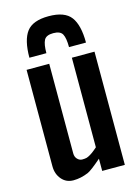

<svg xmlns="http://www.w3.org/2000/svg" viewBox="-130 -943 742 1024"><g transform="rotate(-15 241.0 -431.0)"><path d="M55.7 -92.3V-625H180.7V-130.4Q180.7 -110.8 192.4 -98.6Q204.1 -86.4 219.2 -86.4Q233.9 -86.4 243.7 -88.9Q252.9 -91.8 262.7 -97.7Q272.5 -103.5 277.8 -107.4Q283.2 -111.3 293 -119.6Q302.7 -128.4 305.7 -130.4V-625H430.7V0H305.7V-67.4Q247.6 -17.1 228 -8.8Q186 8.8 145.5 8.8Q105.5 8.8 80.6 -20.5Q55.7 -49.8 55.7 -92.3ZM86.9 -683.6Q86.9 -781.2 121.1 -826.2Q155.3 -871.1 242.7 -871.1Q331.1 -871.1 365.2 -825.7Q399.4 -780.3 399.4 -683.6H305.7Q305.7 -733.4 293.9 -755.4Q282.2 -777.3 243.2 -777.3Q204.1 -777.3 192.4 -754.9Q180.7 -732.4 180.7 -683.6Z"/></g></svg>

Font: Oswald-Regular
Style: Regular
Weight: 400
Designer: vernon adams
Foundry: vernon adams
Version: Version 2.002; ttfautohint (v0.92.18-e454-dirty) -l 8 -r 50 